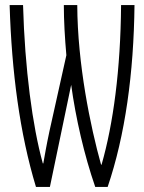

<svg xmlns="http://www.w3.org/2000/svg" viewBox="-20 -734 570 758"><path d="M122 4H177L261 -399C279 -268 312 -123 356 4H405C474 -199 508 -444 511 -714H458C456 -458 427 -244 381 -84H379C337 -234 286 -481 285 -714H232C232 -653 236 -583 242 -516L175 -215C163 -159 157 -122 151 -89H149C108 -237 78 -463 71 -714H18C26 -450 58 -207 122 4Z"/></svg>

Font: Noto Sans Mono Condensed Light
Style: Regular
Weight: 300
Width: 3
Designer: Monotype Design Team
Foundry: Monotype Imaging Inc.
Version: Version 2.014